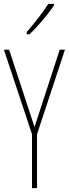

<svg xmlns="http://www.w3.org/2000/svg" viewBox="-20 -970 355 990"><path d="M158 -315 288 -714H315L171 -278V0H145V-278L0 -714H27ZM259 -943Q243 -919 220.5 -891Q198 -863 175 -837.5Q152 -812 132 -793H118V-805Q152 -845 178 -878Q204 -911 229 -950H259Z"/></svg>

Font: Noto Sans Telugu ExtraCondensed Thin
Style: Regular
Weight: 100
Width: 2
Designer: Jelle Bosma - Monotype Design Team
Foundry: Monotype Imaging Inc.
Version: Version 2.005; ttfautohint (v1.8.4.7-5d5b)